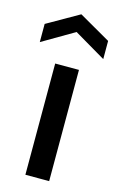

<svg xmlns="http://www.w3.org/2000/svg" viewBox="-145 -779 511 827"><g transform="rotate(15 110.5 -365.0)"><path d="M57 0V-496H163V0ZM-31 -568V-649L111 -730L252 -649V-568L111 -651Z"/></g></svg>

Font: Rethink Sans Medium
Style: Regular
Weight: 500
Designer: The Rethink Sans project authors (Hans Thiessen). DM Sans designed by Colophon Foundry.
Foundry: Rethink Communications LLC
Version: Version 1.001